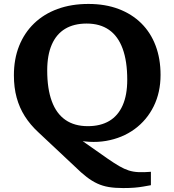

<svg xmlns="http://www.w3.org/2000/svg" viewBox="-20 -730 885 974"><path d="M360 115 174 -59.5Q133.5 -97 106 -140.2Q78.5 -183.5 64.5 -234.8Q50.5 -286 50.5 -348Q50.5 -430.5 77 -497Q103.5 -563.5 153 -611.2Q202.5 -659 272.2 -684.5Q342 -710 428.5 -710Q514 -710 581.5 -684.5Q649 -659 696.8 -611.8Q744.5 -564.5 769.5 -498.2Q794.5 -432 794.5 -350Q794.5 -261.5 759.8 -191Q725 -120.5 662.8 -75Q600.5 -29.5 518 -15.2Q435.5 -1 340 -25.5L341 -55L527 75.5Q561 99 585.8 113.2Q610.5 127.5 633.2 134.8Q656 142 682.5 143.2Q709 144.5 745.5 141.5V209.5Q726 213 706.2 216.5Q686.5 220 662.2 222Q638 224 605 224Q563 224 531.8 218.8Q500.5 213.5 473.5 201Q446.5 188.5 419.5 167.8Q392.5 147 360 115ZM425.5 -90Q490 -90 534.5 -116.5Q579 -143 602.2 -195.5Q625.5 -248 625.5 -325.5Q625.5 -419.5 602.2 -483Q579 -546.5 533.2 -578.5Q487.5 -610.5 419.5 -610.5Q355 -610.5 310.5 -583.8Q266 -557 242.8 -504Q219.5 -451 219.5 -372.5Q219.5 -279.5 242.8 -216.5Q266 -153.5 311.8 -121.8Q357.5 -90 425.5 -90Z"/></svg>

Font: Newsreader 9pt SemiBold
Style: Regular
Weight: 600
Designer: Hugues Gentile
Foundry: Production Type
Version: Version 1.003